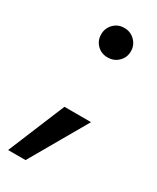

<svg xmlns="http://www.w3.org/2000/svg" viewBox="-160 -485 536 656"><g transform="rotate(30 108.0 -157.0)"><path d="M69.8 -378.9Q69.8 -354 86.4 -337.4Q103 -320.8 127.9 -320.8Q152.8 -320.8 169.9 -337.4Q187 -354 187 -378.9Q187 -402.8 169.9 -419.9Q152.8 -437 127.9 -437Q103 -437 86.4 -419.9Q69.8 -402.8 69.8 -378.9ZM-7.8 123H61L189.9 -101.1H85Z"/></g></svg>

Font: FAU Chimera
Style: Regular
Weight: 400
Version: Version 1.002;hotconv 1.0.117;makeotfexe 2.5.65602